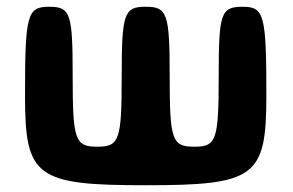

<svg xmlns="http://www.w3.org/2000/svg" viewBox="-20 -548 867 568"><path d="M125 -528C60 -528 54 -504 54 -264C54 -24 87 0 411 0C735 0 768 -24 768 -264C768 -504 762 -528 698 -528C633 -528 627 -509 627 -321C627 -133 620 -114 555 -114C489 -114 482 -133 482 -321C482 -509 475 -528 411 -528C347 -528 340 -509 340 -321C340 -133 333 -114 268 -114C202 -114 195 -133 195 -321C195 -509 189 -528 125 -528Z"/></svg>

Font: Asimov Print
Style: A
Weight: 500
Designer: Google
Version: Version 2.000980: 2014